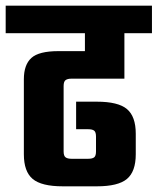

<svg xmlns="http://www.w3.org/2000/svg" viewBox="-40 -656 555 676"><path d="M-20 -636H495V-539H-20ZM259 -589H398V-379H211Q198 -379 191 -374Q184 -369 184 -353V-123Q184 -107 191 -102Q198 -97 211 -97H271Q285 -97 291.5 -102Q298 -107 298 -123V-175Q298 -191 291.5 -196Q285 -201 271 -201H228V-298H301Q376 -298 407 -272Q438 -246 438 -185V-113Q438 -52 407 -26Q376 0 301 0H181Q106 0 75 -26Q44 -52 44 -113V-377Q44 -428 70.5 -452Q97 -476 166 -476H259Z"/></svg>

Font: Teko Light SemiBold
Style: Regular
Weight: 600
Version: Version 2.000;gftools[0.9.28.dev9+g7d2139d.d20230707]